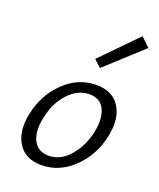

<svg xmlns="http://www.w3.org/2000/svg" viewBox="-132 -778 715 864"><g transform="rotate(20 225.5 -345.5)"><path d="M269 -496 235 -527 400 -696 443 -655ZM170 5Q92 5 57.5 -50.5Q23 -106 41 -192Q61 -290 128 -354.5Q195 -419 281 -419Q358 -419 393 -365Q428 -311 410 -223Q391 -127 323.5 -61Q256 5 170 5ZM186 -46Q243 -46 286.5 -96.5Q330 -147 345 -220Q358 -286 338 -327.5Q318 -369 266 -369Q211 -369 166.5 -321.5Q122 -274 106 -197Q92 -128 113.5 -87Q135 -46 186 -46Z"/></g></svg>

Font: EauTestInfant
Style: Italic
Weight: 400
Italic angle: -12°
Designer: Christian Thalmann (Catharsis Fonts)
Version: Version 0.001;PS 000.001;hotconv 1.0.88;makeotf.lib2.5.64775